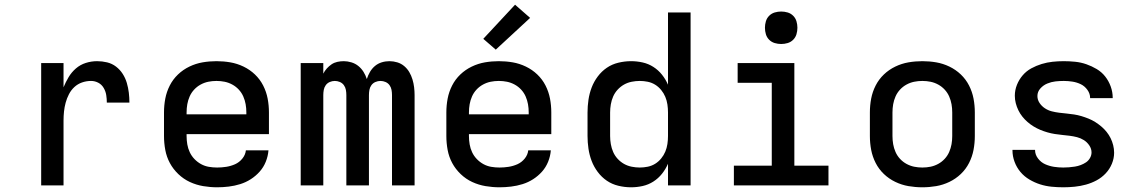

<svg xmlns="http://www.w3.org/2000/svg" viewBox="-20 -788 4840 816"><path d="M155 0V-520H250V-417Q259 -439 271.5 -460Q284 -481 302.5 -497Q321 -513 344.5 -520.5Q368 -528 393 -528Q414 -528 435 -523Q456 -518 473 -505Q490 -492 501.5 -474Q513 -456 519 -435.5Q525 -415 527.5 -394Q530 -373 530 -352H434Q434 -368 431.5 -384Q429 -400 420.5 -414.5Q412 -429 397.5 -436.5Q383 -444 367 -444Q347 -444 328.5 -437.5Q310 -431 296 -418Q282 -405 273 -387.5Q264 -370 259 -351.5Q254 -333 252 -314Q250 -295 250 -276V0Z M903 8Q873 8 843.5 3Q814 -2 787 -14.5Q760 -27 738 -48Q716 -69 702 -95Q688 -121 682.5 -150.5Q677 -180 677 -210V-310Q677 -340 682.5 -369Q688 -398 701.5 -424.5Q715 -451 736.5 -471.5Q758 -492 785 -505Q812 -518 841 -523Q870 -528 900 -528Q930 -528 959 -523Q988 -518 1015 -505Q1042 -492 1063.5 -471.5Q1085 -451 1098.5 -424.5Q1112 -398 1117.5 -369Q1123 -340 1123 -310V-218H773V-210Q773 -192 776 -174.5Q779 -157 786.5 -141Q794 -125 806.5 -112Q819 -99 834.5 -90.5Q850 -82 867.5 -79Q885 -76 903 -76Q922 -76 941.5 -79Q961 -82 979 -90Q997 -98 1010 -114Q1023 -130 1025 -149H1121Q1119 -124 1109.5 -100.5Q1100 -77 1083.5 -58.5Q1067 -40 1046 -26.5Q1025 -13 1001 -5.5Q977 2 952 5Q927 8 903 8ZM773 -302H1027V-310Q1027 -328 1024 -345Q1021 -362 1014 -378Q1007 -394 995 -407Q983 -420 967.5 -428.5Q952 -437 935 -440.5Q918 -444 900 -444Q882 -444 865 -440.5Q848 -437 832.5 -428.5Q817 -420 805 -407Q793 -394 786 -378Q779 -362 776 -345Q773 -328 773 -310Z M1258 0V-520H1354V-475Q1360 -487 1369 -497Q1378 -507 1389 -514.5Q1400 -522 1413.5 -525Q1427 -528 1441 -528Q1457 -528 1473.5 -523Q1490 -518 1503 -507.5Q1516 -497 1525 -482.5Q1534 -468 1539 -452Q1544 -468 1552.5 -482.5Q1561 -497 1573.5 -507.5Q1586 -518 1602 -523Q1618 -528 1635 -528Q1652 -528 1668.5 -523Q1685 -518 1698 -507Q1711 -496 1719.5 -481.5Q1728 -467 1733 -450.5Q1738 -434 1740 -417Q1742 -400 1742 -384V0H1646V-384Q1646 -395 1644 -406Q1642 -417 1635.5 -426Q1629 -435 1618.5 -439.5Q1608 -444 1597 -444Q1586 -444 1575.5 -439.5Q1565 -435 1558.5 -426Q1552 -417 1550 -406Q1548 -395 1548 -384V0H1452V-384Q1452 -395 1450 -406Q1448 -417 1441.5 -426Q1435 -435 1424.5 -439.5Q1414 -444 1403 -444Q1392 -444 1381.5 -439.5Q1371 -435 1364.5 -426Q1358 -417 1356 -406Q1354 -395 1354 -384V0Z M2103 8Q2073 8 2043.5 3Q2014 -2 1987 -14.5Q1960 -27 1938 -48Q1916 -69 1902 -95Q1888 -121 1882.5 -150.5Q1877 -180 1877 -210V-310Q1877 -340 1882.5 -369Q1888 -398 1901.5 -424.5Q1915 -451 1936.5 -471.5Q1958 -492 1985 -505Q2012 -518 2041 -523Q2070 -528 2100 -528Q2130 -528 2159 -523Q2188 -518 2215 -505Q2242 -492 2263.5 -471.5Q2285 -451 2298.5 -424.5Q2312 -398 2317.5 -369Q2323 -340 2323 -310V-218H1973V-210Q1973 -192 1976 -174.5Q1979 -157 1986.5 -141Q1994 -125 2006.5 -112Q2019 -99 2034.5 -90.5Q2050 -82 2067.5 -79Q2085 -76 2103 -76Q2122 -76 2141.5 -79Q2161 -82 2179 -90Q2197 -98 2210 -114Q2223 -130 2225 -149H2321Q2319 -124 2309.5 -100.5Q2300 -77 2283.5 -58.5Q2267 -40 2246 -26.5Q2225 -13 2201 -5.5Q2177 2 2152 5Q2127 8 2103 8ZM1973 -302H2227V-310Q2227 -328 2224 -345Q2221 -362 2214 -378Q2207 -394 2195 -407Q2183 -420 2167.5 -428.5Q2152 -437 2135 -440.5Q2118 -444 2100 -444Q2082 -444 2065 -440.5Q2048 -437 2032.5 -428.5Q2017 -420 2005 -407Q1993 -394 1986 -378Q1979 -362 1976 -345Q1973 -328 1973 -310ZM2087 -577 2034 -623 2169 -768 2233 -712Z M2662 8Q2635 8 2608 1.5Q2581 -5 2559 -20Q2537 -35 2520.5 -57Q2504 -79 2494.5 -104Q2485 -129 2481 -156Q2477 -183 2477 -210V-310Q2477 -337 2481 -364Q2485 -391 2494.5 -416Q2504 -441 2520.5 -463Q2537 -485 2559 -500Q2581 -515 2608 -521.5Q2635 -528 2662 -528Q2687 -528 2711.5 -522.5Q2736 -517 2757 -503.5Q2778 -490 2793.5 -470.5Q2809 -451 2819 -428V-735H2915V0H2819V-92Q2809 -69 2793.5 -49.5Q2778 -30 2757 -16.5Q2736 -3 2711.5 2.5Q2687 8 2662 8ZM2699 -76Q2716 -76 2733 -79.5Q2750 -83 2764.5 -92Q2779 -101 2790 -114.5Q2801 -128 2807.5 -143.5Q2814 -159 2816.5 -176Q2819 -193 2819 -210V-310Q2819 -327 2816.5 -344Q2814 -361 2807.5 -376.5Q2801 -392 2790 -405.5Q2779 -419 2764.5 -428Q2750 -437 2733 -440.5Q2716 -444 2699 -444Q2682 -444 2664.5 -440.5Q2647 -437 2632 -428.5Q2617 -420 2605 -407Q2593 -394 2586 -378Q2579 -362 2576 -344.5Q2573 -327 2573 -310V-210Q2573 -193 2576 -175.5Q2579 -158 2586 -142Q2593 -126 2605 -113Q2617 -100 2632 -91.5Q2647 -83 2664.5 -79.5Q2682 -76 2699 -76Z M3099 0V-84H3260V-436H3115V-520H3356V-84H3501V0ZM3300 -601Q3286 -601 3272.5 -605Q3259 -609 3249 -619Q3239 -629 3235 -642.5Q3231 -656 3231 -670Q3231 -684 3235 -697.5Q3239 -711 3249 -721Q3259 -731 3272.5 -735Q3286 -739 3300 -739Q3314 -739 3327.5 -735Q3341 -731 3351 -721Q3361 -711 3365 -697.5Q3369 -684 3369 -670Q3369 -656 3365 -642.5Q3361 -629 3351 -619Q3341 -609 3327.5 -605Q3314 -601 3300 -601Z M3900 8Q3870 8 3841 3Q3812 -2 3785 -15Q3758 -28 3736.5 -48.5Q3715 -69 3701.5 -95.5Q3688 -122 3682.5 -151Q3677 -180 3677 -210V-310Q3677 -340 3682.5 -369Q3688 -398 3701.5 -424.5Q3715 -451 3736.5 -471.5Q3758 -492 3785 -505Q3812 -518 3841 -523Q3870 -528 3900 -528Q3930 -528 3959 -523Q3988 -518 4015 -505Q4042 -492 4063.5 -471.5Q4085 -451 4098.5 -424.5Q4112 -398 4117.5 -369Q4123 -340 4123 -310V-210Q4123 -180 4117.5 -151Q4112 -122 4098.5 -95.5Q4085 -69 4063.5 -48.5Q4042 -28 4015 -15Q3988 -2 3959 3Q3930 8 3900 8ZM3900 -76Q3918 -76 3935 -79.5Q3952 -83 3967.5 -91.5Q3983 -100 3995 -113Q4007 -126 4014 -142Q4021 -158 4024 -175Q4027 -192 4027 -210V-310Q4027 -328 4024 -345Q4021 -362 4014 -378Q4007 -394 3995 -407Q3983 -420 3967.5 -428.5Q3952 -437 3935 -440.5Q3918 -444 3900 -444Q3882 -444 3865 -440.5Q3848 -437 3832.5 -428.5Q3817 -420 3805 -407Q3793 -394 3786 -378Q3779 -362 3776 -345Q3773 -328 3773 -310V-210Q3773 -192 3776 -175Q3779 -158 3786 -142Q3793 -126 3805 -113Q3817 -100 3832.5 -91.5Q3848 -83 3865 -79.5Q3882 -76 3900 -76Z M4499 8Q4474 8 4449 5.5Q4424 3 4400.5 -4.5Q4377 -12 4355 -25Q4333 -38 4317 -57Q4301 -76 4292 -100Q4283 -124 4283 -149V-151H4379V-150Q4379 -131 4391.5 -114.5Q4404 -98 4422 -90Q4440 -82 4459.5 -79Q4479 -76 4499 -76Q4511 -76 4523.5 -77Q4536 -78 4548.5 -80Q4561 -82 4573 -86.5Q4585 -91 4595.5 -98Q4606 -105 4612.5 -116.5Q4619 -128 4619 -140Q4619 -156 4609.5 -170Q4600 -184 4586.5 -192.5Q4573 -201 4557.5 -205Q4542 -209 4526 -211Q4510 -213 4494.5 -214.5Q4479 -216 4463 -218.5Q4447 -221 4431.5 -225.5Q4416 -230 4401.5 -236Q4387 -242 4373 -250.5Q4359 -259 4347 -269.5Q4335 -280 4325 -292.5Q4315 -305 4308 -319.5Q4301 -334 4297 -349.5Q4293 -365 4293 -381Q4293 -405 4302 -427.5Q4311 -450 4326.5 -468Q4342 -486 4363 -497.5Q4384 -509 4407 -516Q4430 -523 4453.5 -525.5Q4477 -528 4501 -528Q4525 -528 4549.5 -525.5Q4574 -523 4597 -515Q4620 -507 4641 -494.5Q4662 -482 4677 -463Q4692 -444 4700.5 -420.5Q4709 -397 4709 -373V-371H4613V-372Q4613 -390 4601.5 -406Q4590 -422 4573.5 -430Q4557 -438 4538.5 -441Q4520 -444 4501 -444Q4483 -444 4465.5 -442Q4448 -440 4431 -433Q4414 -426 4401.5 -412Q4389 -398 4389 -380Q4389 -364 4398 -350.5Q4407 -337 4420.5 -328Q4434 -319 4449.5 -315Q4465 -311 4481 -309Q4497 -307 4513 -305.5Q4529 -304 4545 -301.5Q4561 -299 4576 -294.5Q4591 -290 4606 -284Q4621 -278 4634.5 -269.5Q4648 -261 4660.5 -250.5Q4673 -240 4683 -227.5Q4693 -215 4700 -201Q4707 -187 4711 -171Q4715 -155 4715 -139Q4715 -115 4705.5 -92Q4696 -69 4679 -51Q4662 -33 4640.5 -21.5Q4619 -10 4595.5 -3.5Q4572 3 4547.5 5.5Q4523 8 4499 8Z"/></svg>

Font: Iosevka Fixed Medium Extended
Style: Regular
Weight: 500
Width: 7
Monospace: yes
Designer: Belleve Invis
Foundry: Belleve Invis
Version: Version 24.1.1; ttfautohint (v1.8.4)